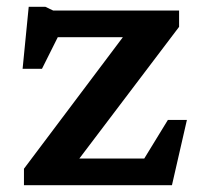

<svg xmlns="http://www.w3.org/2000/svg" viewBox="-20 -545 602 565"><path d="M50.5 0V-48.5L341.5 -435.5H150L103.5 -342.5H46.5L64.5 -525H113.5L136.5 -514H507V-466L213.5 -78.5H404.5L474 -192H530L486 0Z"/></svg>

Font: Newsreader 6pt Medium
Style: Regular
Weight: 500
Designer: Hugues Gentile
Foundry: Production Type
Version: Version 1.003; ttfautohint (v1.8.3)